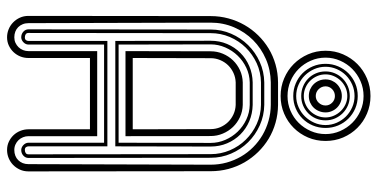

<svg xmlns="http://www.w3.org/2000/svg" viewBox="-276 -766 1043 530"><g transform="rotate(90 245.0 -501.5)"><path d="M453.6 -59.1Q453.6 -46.1 448.7 -35.4Q443.8 -24.7 435.7 -16.7Q427.5 -8.8 416.9 -4.4Q406.2 0 394.5 0Q382.1 0 371.7 -4.9Q361.3 -9.8 353.6 -17.9Q345.9 -26.1 341.7 -36.7Q337.4 -47.4 337.4 -59.1V-228.8H140.6V-59.1Q140.6 -47.4 136.4 -36.7Q132.1 -26.1 124.4 -17.9Q116.7 -9.8 106.3 -4.9Q95.9 0 83.5 0Q71.8 0 61.2 -4.4Q50.5 -8.8 42.4 -16.7Q34.2 -24.7 29.3 -35.4Q24.4 -46.1 24.4 -59.1L24.9 -562Q24.9 -587.6 31.4 -611.3Q37.8 -635 49.6 -655.5Q61.3 -676 77.9 -693Q94.5 -710 114.7 -722.2Q135 -734.4 158.6 -741.1Q182.1 -747.8 208 -748H270Q295.7 -747.8 319.3 -741.1Q343 -734.4 363.3 -722.2Q383.5 -710 400.1 -693Q416.7 -676 428.6 -655.5Q440.4 -635 446.8 -611.3Q453.1 -587.6 453.1 -562ZM207.8 -728Q173.6 -727.5 143.6 -714.5Q113.5 -701.4 91.2 -679.1Q68.8 -656.7 55.9 -626.6Q43 -596.4 43 -562L44.4 -59.1Q44.4 -50.3 47.4 -43.1Q50.3 -35.9 55.4 -30.8Q60.5 -25.6 67.7 -22.8Q75 -20 83.5 -20Q91.8 -20 98.8 -23.2Q105.7 -26.4 110.8 -31.7Q116 -37.1 118.8 -44.2Q121.6 -51.3 121.6 -59.1V-248.8H356.4V-59.1Q356.4 -51.3 359.3 -44.2Q362.1 -37.1 367.2 -31.7Q372.3 -26.4 379.3 -23.2Q386.2 -20 394.5 -20Q403.1 -20 410.3 -22.8Q417.5 -25.6 422.6 -30.8Q427.7 -35.9 430.7 -43.1Q433.6 -50.3 433.6 -59.1L435.1 -562Q435.1 -585.2 429.2 -606.3Q423.3 -627.4 412.6 -645.9Q401.9 -664.3 386.8 -679.3Q371.8 -694.3 353.4 -705.1Q335 -715.8 313.8 -721.8Q292.7 -727.8 270 -728ZM62 -562Q62 -591.8 73.5 -618.4Q85 -645 104.9 -665.3Q124.8 -685.5 151.4 -697.5Q178 -709.5 208 -710H270Q300 -709.5 326.7 -697.5Q353.3 -685.5 373.2 -665.3Q393.1 -645 404.5 -618.4Q416 -591.8 416 -562L416.5 -59.1Q416.5 -50.8 410 -44.9Q403.6 -39.1 394.5 -39.1Q391.1 -39.1 387.6 -40.6Q384 -42.2 381.1 -44.9Q378.2 -47.6 376.3 -51.3Q374.5 -54.9 374.5 -59.1V-267.8H103.5V-59.1Q103.5 -54.9 101.7 -51.3Q99.9 -47.6 96.9 -44.9Q94 -42.2 90.5 -40.6Q86.9 -39.1 83.5 -39.1Q74.5 -39.1 68 -44.9Q61.5 -50.8 61.5 -59.1ZM93.5 -276.9H384.5V-59.1Q384.5 -55.2 386.8 -52.1Q389.2 -49.1 394.5 -49.1Q399.2 -49.1 402.8 -51.4Q406.5 -53.7 406.5 -59.1L406 -562Q406 -589.8 395.4 -614.9Q384.8 -639.9 366.2 -658.8Q347.7 -677.7 322.9 -689.1Q298.1 -700.4 270 -700.9H208Q179.7 -700.4 155 -689.1Q130.4 -677.7 111.8 -658.8Q93.3 -639.9 82.6 -614.9Q72 -589.8 72 -562L71.5 -59.1Q71.5 -53.7 75.2 -51.4Q78.9 -49.1 83.5 -49.1Q88.9 -49.1 91.2 -52.1Q93.5 -55.2 93.5 -59.1ZM270 -678Q294.2 -677.5 315.1 -668.6Q335.9 -659.7 351.6 -644Q367.2 -628.4 376.1 -607.4Q385 -586.4 385 -562L384.5 -298.8H93.5L93 -562Q93 -586.4 101.9 -607.4Q110.8 -628.4 126.5 -644Q142.1 -659.7 163 -668.6Q183.8 -677.5 208 -678ZM103.5 -307.9H374.5L375 -562Q375 -583 366.6 -602.4Q358.2 -621.8 343.9 -636.6Q329.6 -651.4 310.5 -660.4Q291.5 -669.4 270 -669.9H208Q186.5 -669.4 167.5 -660.4Q148.4 -651.4 134.2 -636.6Q119.9 -621.8 111.5 -602.4Q103 -583 103 -562ZM270 -650.6Q288.1 -650.1 303.7 -642.9Q319.3 -635.7 330.9 -623.7Q342.5 -611.6 349.2 -595.7Q356 -579.8 356 -562L356.4 -326.9H121.6L122.1 -562Q122.1 -579.8 128.8 -595.7Q135.5 -611.6 147.1 -623.7Q158.7 -635.7 174.3 -642.9Q189.9 -650.1 208 -650.6ZM140.6 -346.9H337.4L336.9 -562Q336.9 -575.9 331.7 -588.4Q326.4 -600.8 317.4 -610.1Q308.3 -619.4 296.1 -625Q283.9 -630.6 270 -631.1H208Q194.1 -630.6 181.9 -625Q169.7 -619.4 160.6 -610.1Q151.6 -600.8 146.4 -588.4Q141.1 -575.9 141.1 -562ZM245.6 -1003.2Q271.5 -1003.2 294.1 -993.5Q316.7 -983.9 333.5 -967Q350.3 -950.2 360 -927.6Q369.6 -905 369.6 -879.2Q369.6 -853.3 360 -830.7Q350.3 -808.1 333.5 -791.3Q316.7 -774.4 294.1 -764.8Q271.5 -755.1 245.6 -755.1Q219.7 -755.1 197 -764.8Q174.3 -774.4 157.3 -791.3Q140.4 -808.1 130.5 -830.7Q120.6 -853.3 120.6 -879.2Q120.6 -905 130.5 -927.6Q140.4 -950.2 157.3 -967Q174.3 -983.9 197 -993.5Q219.7 -1003.2 245.6 -1003.2ZM245.6 -984.1Q223.9 -984.1 204.6 -975.7Q185.3 -967.3 170.9 -953Q156.5 -938.7 148.1 -919.6Q139.6 -900.4 139.6 -879.2Q139.6 -857.4 148.1 -838.3Q156.5 -819.1 170.9 -804.8Q185.3 -790.5 204.6 -782.3Q223.9 -774.2 245.6 -774.2Q267.1 -774.2 286.1 -782.3Q305.2 -790.5 319.5 -804.8Q333.7 -819.1 342.2 -838.3Q350.6 -857.4 350.6 -879.2Q350.6 -900.4 342.2 -919.6Q333.7 -938.7 319.5 -953Q305.2 -967.3 286.1 -975.7Q267.1 -984.1 245.6 -984.1ZM245.6 -968Q263.9 -968 280 -961.1Q296.1 -954.1 308.1 -942Q320.1 -929.9 326.9 -913.7Q333.7 -897.5 333.7 -879.2Q333.7 -860.4 326.9 -844.1Q320.1 -827.9 308.1 -815.8Q296.1 -803.7 280 -796.9Q263.9 -790 245.6 -790Q226.8 -790 210.7 -796.9Q194.6 -803.7 182.5 -815.8Q170.4 -827.9 163.6 -844.1Q156.7 -860.4 156.7 -879.2Q156.7 -897.5 163.6 -913.7Q170.4 -929.9 182.5 -942Q194.6 -954.1 210.7 -961.1Q226.8 -968 245.6 -968ZM245.6 -959.2Q229 -959.2 214.4 -952.9Q199.7 -946.5 188.7 -935.7Q177.7 -924.8 171.3 -910.2Q164.8 -895.5 164.8 -879.2Q164.8 -862.5 171.3 -847.9Q177.7 -833.3 188.7 -822.1Q199.7 -811 214.4 -804.6Q229 -798.1 245.6 -798.1Q261.7 -798.1 276.2 -804.6Q290.8 -811 301.8 -822.1Q312.7 -833.3 319.2 -847.9Q325.7 -862.5 325.7 -879.2Q325.7 -895.5 319.2 -910.2Q312.7 -924.8 301.8 -935.7Q290.8 -946.5 276.2 -952.9Q261.7 -959.2 245.6 -959.2ZM245.6 -946Q259.5 -946 271.7 -940.8Q283.9 -935.5 293.1 -926.4Q302.2 -917.2 307.5 -905.2Q312.7 -893.1 312.7 -879.2Q312.7 -864.7 307.5 -852.5Q302.2 -840.3 293.1 -831.3Q283.9 -822.3 271.7 -817.1Q259.5 -812 245.6 -812Q231.4 -812 219 -817.1Q206.5 -822.3 197.4 -831.3Q188.2 -840.3 183 -852.5Q177.7 -864.7 177.7 -879.2Q177.7 -893.1 183 -905.2Q188.2 -917.2 197.4 -926.4Q206.5 -935.5 219 -940.8Q231.4 -946 245.6 -946ZM245.6 -939.2Q233.2 -939.2 222.3 -934.3Q211.4 -929.4 203.4 -921.1Q195.3 -912.8 190.6 -902Q185.8 -891.1 185.8 -879.2Q185.8 -866.7 190.6 -855.8Q195.3 -845 203.4 -836.8Q211.4 -828.6 222.3 -823.9Q233.2 -819.1 245.6 -819.1Q257.6 -819.1 268.3 -823.9Q279.1 -828.6 287.1 -836.8Q295.2 -845 299.9 -855.8Q304.7 -866.7 304.7 -879.2Q304.7 -891.1 299.9 -902Q295.2 -912.8 287.1 -921.1Q279.1 -929.4 268.3 -934.3Q257.6 -939.2 245.6 -939.2ZM245.6 -924.1Q255.1 -924.1 263.3 -920.5Q271.5 -917 277.6 -910.9Q283.7 -904.8 287.2 -896.6Q290.8 -888.4 290.8 -879.2Q290.8 -869.4 287.2 -861Q283.7 -852.5 277.6 -846.3Q271.5 -840.1 263.3 -836.5Q255.1 -833 245.6 -833Q235.8 -833 227.5 -836.5Q219.2 -840.1 213 -846.3Q206.8 -852.5 203.2 -861Q199.7 -869.4 199.7 -879.2Q199.7 -888.4 203.2 -896.6Q206.8 -904.8 213 -910.9Q219.2 -917 227.5 -920.5Q235.8 -924.1 245.6 -924.1ZM245.6 -905Q240 -905 235.1 -903Q230.2 -900.9 226.6 -897.3Q222.9 -893.8 220.8 -889Q218.8 -884.3 218.8 -879.2Q218.8 -873.8 220.8 -868.9Q222.9 -864 226.6 -860.2Q230.2 -856.4 235.1 -854.2Q240 -852.1 245.6 -852.1Q251 -852.1 255.7 -854.2Q260.5 -856.4 264 -860.2Q267.6 -864 269.7 -868.9Q271.7 -873.8 271.7 -879.2Q271.7 -884.3 269.7 -889Q267.6 -893.8 264 -897.3Q260.5 -900.9 255.7 -903Q251 -905 245.6 -905Z"/></g></svg>

Font: TafelwerkOT
Style: Regular
Weight: 400
Designer: Peter Wiegel
Foundry: Peter Wiegel, based on an original design named Oxford by Christine Lord, 1969
Version: Version 1.000